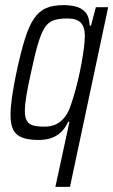

<svg xmlns="http://www.w3.org/2000/svg" viewBox="-20 -538 442 749"><path d="M196 191 251 -63H246Q234 -37 217 -21.5Q200 -6 178.5 1Q157 8 130 8Q92 8 67.5 -1Q43 -10 32 -31Q21 -52 21 -90Q21 -119 27 -160.5Q33 -202 44 -255Q61 -334 77 -385.5Q93 -437 113 -466Q133 -495 160.5 -506.5Q188 -518 228 -518Q253 -518 275.5 -512.5Q298 -507 313 -490.5Q328 -474 330 -438H335L354 -510H402L253 191ZM152 -44Q177 -44 195 -51.5Q213 -59 227.5 -75Q242 -91 252 -116Q259 -135 267.5 -163Q276 -191 284 -224.5Q292 -258 298 -291Q304 -324 307.5 -352Q311 -380 311 -397Q311 -433 295 -449.5Q279 -466 242 -466Q211 -466 190 -459Q169 -452 155 -431Q141 -410 128.5 -368Q116 -326 101 -255Q89 -202 83 -165.5Q77 -129 77 -105Q77 -80 85 -66.5Q93 -53 109.5 -48.5Q126 -44 152 -44Z"/></svg>

Font: Saira Condensed Light
Style: Italic
Weight: 300
Width: 3
Italic angle: -12°
Designer: Hector Gatti with collaboration of the Omnibus-Type team
Foundry: Omnibus-Type
Version: Version 1.101